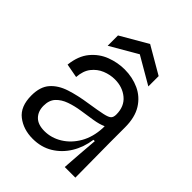

<svg xmlns="http://www.w3.org/2000/svg" viewBox="-207 -796 908 908"><g transform="rotate(45 247.0 -342.0)"><path d="M178 13Q116 13 72.5 -20.5Q29 -54 29 -128Q29 -186 57.5 -218.5Q86 -251 135.5 -267Q185 -283 247 -292Q305 -301 332.5 -307Q360 -313 368.5 -321.5Q377 -330 377 -348Q377 -402 341.5 -431.5Q306 -461 255 -461Q223 -461 192.5 -448.5Q162 -436 141 -409.5Q120 -383 117 -339L47 -352Q54 -416 86 -454.5Q118 -493 163 -510Q208 -527 254 -527Q307 -527 351.5 -506.5Q396 -486 422.5 -443.5Q449 -401 449 -334V-235Q449 -177 450 -117.5Q451 -58 451 0H380Q383 -48 386.5 -92.5Q390 -137 394 -187H385Q377 -130 349.5 -85Q322 -40 278.5 -13.5Q235 13 178 13ZM192 -52Q238 -52 279.5 -77.5Q321 -103 347.5 -149Q374 -195 377 -257V-270Q353 -259 318.5 -253.5Q284 -248 246.5 -242.5Q209 -237 176.5 -225.5Q144 -214 124 -192.5Q104 -171 104 -134Q104 -97 126 -74.5Q148 -52 192 -52ZM118 -549V-618L254 -697L390 -618V-549L254 -628Z"/></g></svg>

Font: Bricolage Grotesque 96pt Light
Style: Regular
Weight: 300
Designer: Mathieu Triay
Foundry: Atelier Triay
Version: Version 1.001; ttfautohint (v1.8.4.7-5d5b);gftools[0.9.33.de